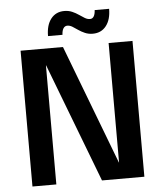

<svg xmlns="http://www.w3.org/2000/svg" viewBox="-59 -941 837 993"><g transform="rotate(-5 359.5 -445.0)"><path d="M69 0V-705H289L525 -85H526V-705H650V0H430L194 -618H193V0ZM449 -760Q427 -760 408.5 -768Q390 -776 375 -786.5Q360 -797 347 -805Q334 -813 321 -813Q308 -813 300.5 -801.5Q293 -790 292 -768H217Q217 -825 242.5 -857.5Q268 -890 312 -890Q334 -890 352.5 -882Q371 -874 386 -863.5Q401 -853 414.5 -845Q428 -837 441 -837Q454 -837 461 -848.5Q468 -860 469 -881H544Q544 -825 518.5 -792.5Q493 -760 449 -760Z"/></g></svg>

Font: TikTok Sans 24pt SemiBold
Style: Regular
Weight: 600
Version: Version 4.000